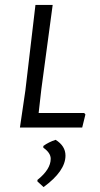

<svg xmlns="http://www.w3.org/2000/svg" viewBox="-20 -518 407 780"><path d="M327 -53 314 0H61L83 -150L124 -498H194L148 -156L137 -59H322ZM246 114Q246 177 157 242L132 219V213Q186 170 186 127Q186 103 156 82V75Q178 59 206 50Q246 75 246 114Z"/></svg>

Font: Alegreya Sans SC
Style: Italic
Weight: 400
Italic angle: -7°
Designer: Juan Pablo del Peral
Foundry: Huerta Tipografica
Version: Version 2.008; ttfautohint (v1.6)